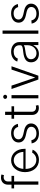

<svg xmlns="http://www.w3.org/2000/svg" viewBox="1526 -2326 812 3904"><g transform="rotate(-90 1932.0 -374.0)"><path d="M129 -618V-546H53V-493H129V0H194V-493H308V-546H194V-618C194 -673 232 -706 283 -706C297 -706 310 -703 323 -699L336 -751C320 -756 297 -760 272 -760C191 -760 129 -708 129 -618Z M633 12C749 12 818 -56 840 -117L782 -127C764 -94 718 -41 634 -41C518 -41 450 -138 449 -260H858V-282C858 -444 757 -554 624 -554C484 -554 384 -434 384 -271C384 -107 481 12 633 12ZM450 -305C457 -419 530 -501 624 -501C721 -501 790 -418 796 -305Z M1304 -411 1366 -416C1344 -505 1279 -554 1176 -554C1063 -554 987 -494 987 -401C987 -329 1033 -279 1125 -257L1213 -237C1275 -222 1306 -190 1306 -143C1306 -81 1251 -39 1171 -39C1095 -39 1047 -76 1033 -142L968 -137C985 -44 1057 12 1171 12C1289 12 1374 -53 1374 -148C1374 -219 1326 -267 1239 -287L1148 -308C1082 -324 1051 -358 1051 -404C1051 -464 1103 -503 1177 -503C1244 -503 1287 -470 1304 -411Z M1547 -676V-546H1470V-493H1547V-126C1547 -42 1606 10 1688 10C1709 10 1727 6 1748 -1L1736 -53C1724 -48 1712 -46 1698 -46C1651 -46 1612 -77 1612 -132V-493H1723V-546H1612V-676Z M1884 0H1949V-546H1884ZM1873 -675C1873 -653 1893 -635 1915 -635C1939 -635 1957 -653 1957 -675C1957 -697 1939 -715 1915 -715C1893 -715 1873 -697 1873 -675Z M2537 -546H2469L2309 -69H2305L2143 -546H2074L2267 0H2345Z M2787 11C2868 11 2931 -32 2963 -100H2967V0H3029V-386C3029 -486 2950 -554 2834 -554C2733 -554 2657 -504 2632 -429L2693 -417C2712 -471 2765 -502 2833 -502C2913 -502 2964 -457 2964 -386V-363C2964 -323 2903 -315 2822 -307C2672 -290 2617 -237 2617 -148C2617 -44 2694 11 2787 11ZM2680 -150C2680 -211 2721 -248 2839 -263C2892 -269 2940 -278 2965 -295V-221C2965 -113 2892 -38 2803 -38C2733 -38 2680 -82 2680 -150Z M3263 -728H3198V0H3263Z M3740 -411 3802 -416C3780 -505 3715 -554 3612 -554C3499 -554 3423 -494 3423 -401C3423 -329 3469 -279 3561 -257L3649 -237C3711 -222 3742 -190 3742 -143C3742 -81 3687 -39 3607 -39C3531 -39 3483 -76 3469 -142L3404 -137C3421 -44 3493 12 3607 12C3725 12 3810 -53 3810 -148C3810 -219 3762 -267 3675 -287L3584 -308C3518 -324 3487 -358 3487 -404C3487 -464 3539 -503 3613 -503C3680 -503 3723 -470 3740 -411Z"/></g></svg>

Font: Wafeq Light
Style: Regular
Weight: 300
Designer: Rasmus Andersson & Azza Alameddine
Foundry: Google & TypeTogether
Version: Version 3.000;January 28, 2025;FontCreator 15.0.0.3014 64-bi